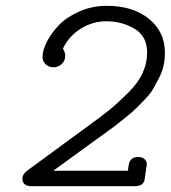

<svg xmlns="http://www.w3.org/2000/svg" viewBox="-20 -639 586 659"><path d="M57 -26Q57 -41 73 -53L283 -207Q330 -241 357 -263Q384 -285 418.5 -319Q453 -353 469 -387.5Q485 -422 485 -458Q485 -515 441.5 -540.5Q398 -566 345 -566Q298 -566 257 -540.5Q216 -515 196 -472Q204 -459 204 -448Q204 -431 192 -419.5Q180 -408 164 -408Q148 -408 137 -418Q126 -428 126 -444Q126 -466 140.5 -495Q155 -524 181.5 -552Q208 -580 252 -599.5Q296 -619 347 -619Q436 -619 491 -574.5Q546 -530 546 -458Q546 -435 541.5 -414Q537 -393 526 -372Q515 -351 506 -334.5Q497 -318 477 -297.5Q457 -277 446 -266Q435 -255 409 -234Q383 -213 373.5 -206Q364 -199 334.5 -177.5Q305 -156 299 -152L163 -53H419Q421 -72 423.5 -80Q426 -88 433 -94Q440 -100 454 -100H455Q469 -100 476.5 -92.5Q484 -85 484 -76L476 -21Q471 0 443 0H88Q57 0 57 -26Z"/></svg>

Font: CMU Typewriter Text
Style: LightOblique
Weight: 200
Italic angle: -9.46001°
Version: Version 0.7.0